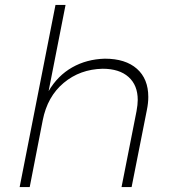

<svg xmlns="http://www.w3.org/2000/svg" viewBox="-20 -762 696 782"><path d="M584 -367Q584 -342 578 -313L516 0H475L536 -309Q541 -336 541 -355Q541 -415 503.5 -448.5Q466 -482 398 -482Q306 -480 239.5 -424.5Q173 -369 154 -272L101 0H60L206 -742H247L178 -391Q215 -454 274 -487.5Q333 -521 407 -523Q491 -523 537.5 -482Q584 -441 584 -367Z"/></svg>

Font: Gontserrat ExtraLight
Style: Italic
Weight: 275
Italic angle: -11.3°
Designer: Julieta Ulanovsky
Foundry: Julieta Ulanovsky
Version: Version 6.001